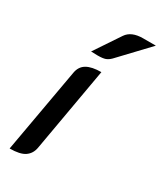

<svg xmlns="http://www.w3.org/2000/svg" viewBox="-190 -810 748 888"><g transform="rotate(30 184.0 -366.0)"><path d="M100 -441Q106 -477 133.5 -493Q161 -509 211 -509L132 -59Q126 -26 100.5 -8.5Q75 9 20 9ZM213 -704Q238 -741 300 -741H368L225 -590Q212 -577 198.5 -572Q185 -567 157 -567Q136 -567 122 -568Z"/></g></svg>

Font: K2D Medium
Style: Italic
Weight: 500
Italic angle: -10°
Designer: Katatrad Aksorn Co.,Ltd.
Foundry: Cadson Demak Co.,Ltd.
Version: Version 1.000; ttfautohint (v1.6)